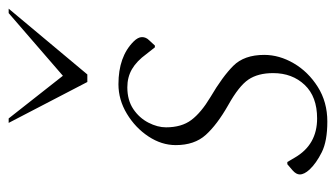

<svg xmlns="http://www.w3.org/2000/svg" viewBox="-182 -564 757 432"><g transform="rotate(-90 196.0 -348.5)"><path d="M138 10Q94 10 69 -2.5Q44 -15 30 -30Q19 -42 19 -52Q19 -60 28 -68L42 -80H47L57 -63Q86 -13 145 -13Q194 -13 220.5 -41Q247 -69 247 -112Q247 -146 232.5 -167.5Q218 -189 175 -213Q131 -238 108 -263.5Q85 -289 85 -331Q85 -363 104.5 -392.5Q124 -422 155.5 -441Q187 -460 222 -460Q284 -460 318 -426Q328 -416 328 -407Q328 -398 321 -391L309 -378H305L290 -397Q274 -419 256 -429.5Q238 -440 215 -440Q186 -440 166 -426.5Q146 -413 135.5 -392.5Q125 -372 125 -353Q125 -318 141.5 -296Q158 -274 193 -253Q239 -226 263.5 -201.5Q288 -177 288 -132Q288 -98 269 -65.5Q250 -33 216 -11.5Q182 10 138 10ZM227 -530 135 -707H145L241 -585L382 -707H392L244 -530Z"/></g></svg>

Font: Spectral ExtraLight
Style: Italic
Weight: 275
Italic angle: -10°
Designer: Jean-Baptiste Levee
Foundry: Production Type
Version: Version 2.001